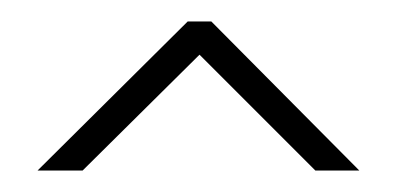

<svg xmlns="http://www.w3.org/2000/svg" viewBox="-20 -699 370 179"><path d="M177 -679 315 -540H274L166 -648L57 -540H15L155 -679Z"/></svg>

Font: Poiret One
Style: Regular
Weight: 400
Designer: Denis Masharov
Foundry: Denis Masharov
Version: Version 1.001